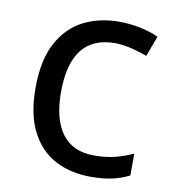

<svg xmlns="http://www.w3.org/2000/svg" viewBox="-68 -607 616 677"><g transform="rotate(10 240.0 -268.0)"><path d="M300 10Q229 10 173.5 -19Q118 -48 86.5 -109Q55 -170 55 -265Q55 -364 88 -426Q121 -488 177.5 -517Q234 -546 306 -546Q347 -546 385 -537.5Q423 -529 447 -517L420 -444Q396 -453 364 -461Q332 -469 304 -469Q146 -469 146 -266Q146 -169 184.5 -117.5Q223 -66 299 -66Q343 -66 376.5 -75Q410 -84 438 -97V-19Q411 -5 378.5 2.5Q346 10 300 10Z"/></g></svg>

Font: Noto Sans Old North Arabian
Style: Regular
Weight: 400
Designer: Monotype Design Team
Foundry: Monotype Imaging Inc.
Version: Version 2.001; ttfautohint (v1.8.4.7-5d5b)